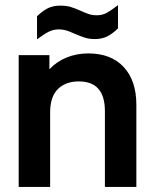

<svg xmlns="http://www.w3.org/2000/svg" viewBox="-20 -737 611 757"><path d="M53.7 -519.5H174.8V-463.9Q203.1 -494.1 242.7 -510.3Q282.2 -526.4 328.1 -526.4Q418 -526.4 467.8 -472.7Q517.6 -418.9 517.6 -324.2V0H393.6V-298.8Q393.6 -416 291 -416Q238.3 -416 208 -385.7Q177.7 -355.5 177.7 -293.9V0H53.7ZM126 -672.9Q150.4 -696.3 170.9 -705.6Q191.4 -714.8 217.8 -714.8Q240.2 -714.8 257.3 -710Q274.4 -705.1 295.9 -695.3Q315.4 -686.5 329.6 -681.6Q343.8 -676.8 361.3 -676.8Q382.8 -676.8 399.4 -685.5Q416 -694.3 445.3 -716.8V-625Q420.9 -601.6 400.4 -592.3Q379.9 -583 354.5 -583Q332 -583 314.9 -588.4Q297.9 -593.8 275.4 -603.5Q272.5 -604.5 259.3 -610.4Q246.1 -616.2 234.4 -618.7Q222.7 -621.1 211.9 -621.1Q190.4 -621.1 172.9 -612.3Q155.3 -603.5 126 -582Z"/></svg>

Font: Altinn-DIN Exp
Style: DINExp-Bold
Weight: 700
Width: 7
Designer: Charles Nix
Foundry: Altinn
Version: Version 2.00